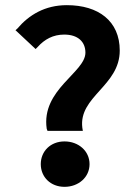

<svg xmlns="http://www.w3.org/2000/svg" viewBox="-20 -712 524 744"><path d="M444 -516C444 -631 361 -692 239 -692C154 -692 92 -654 47 -601L40 -595L118 -522L126 -530C153 -560 186 -578 229 -578C282 -578 311 -550 311 -508C311 -431 139 -365 161 -213L164 -205H301L299 -217C284 -338 444 -379 444 -516ZM327 -76C327 -127 284 -164 230 -164C176 -164 138 -126 138 -76C138 -26 176 12 230 12C284 12 327 -25 327 -76Z"/></svg>

Font: Falling Sky
Style: SeBd
Weight: 600
Designer: Paul D. Hunt
Foundry: Adobe Systems Incorporated
Version: Version 1.02